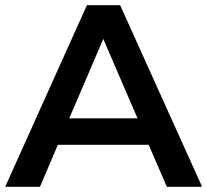

<svg xmlns="http://www.w3.org/2000/svg" viewBox="-25 -720 799 740"><path d="M-5 0 310 -700H438L754 0H618L548 -162H198L129 0ZM505 -264 373 -570 242 -264Z"/></svg>

Font: Montserrat Thin SemiBold
Style: Regular
Weight: 600
Version: Version 9.000